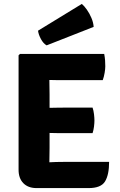

<svg xmlns="http://www.w3.org/2000/svg" viewBox="-20 -959 613 982"><path d="M538 -131Q538 -65 517.2 -31Q496.5 3 433 3H167Q124 3 99.5 -22Q75 -47 75 -90.5V-676L82 -683H513Q516.5 -665 517.5 -649.2Q518.5 -633.5 518.5 -620Q518.5 -606.5 515.2 -586.8Q512 -567 505.5 -549H301Q290 -549 271.2 -549.2Q252.5 -549.5 232.5 -550Q232.5 -529.5 233 -513.2Q233.5 -497 233.5 -477V-407.5Q253.5 -408 272 -408.2Q290.5 -408.5 301 -408.5H453.5Q458.5 -394 460.8 -375Q463 -356 463 -343Q463 -329.5 460.8 -311.5Q458.5 -293.5 453.5 -278H301Q290.5 -278 272 -278.2Q253.5 -278.5 233.5 -279V-202Q233.5 -182.5 233 -166.2Q232.5 -150 232.5 -130V-129Q249.5 -130 267.5 -130.5Q285.5 -131 306.5 -131ZM398.5 -939Q410.5 -929 424 -910Q437.5 -891 447.5 -867.5Q457.5 -844 459 -821.5L218.5 -727Q202 -736 189.5 -759Q177 -782 174.5 -802Z"/></svg>

Font: Signika SC
Style: Bold
Weight: 700
Designer: Anna Giedryś
Foundry: Anna Giedryś
Version: Version 2.000; ttfautohint (v1.8.3) -l 8 -r 50 -G 200 -x 9 -